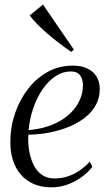

<svg xmlns="http://www.w3.org/2000/svg" viewBox="-20 -814 477 844"><path d="M386 -81Q369.5 -59 342 -38Q314.5 -17 279.5 -3.8Q244.5 9.5 206 9.5Q161.5 9.5 127.5 -5.5Q93.5 -20.5 70.8 -47.5Q48 -74.5 36.5 -111Q25 -147.5 25.5 -191Q25.5 -256 46 -315.8Q66.5 -375.5 103.2 -423Q140 -470.5 189.8 -498Q239.5 -525.5 299.5 -525.5Q338 -525.5 364.2 -512.8Q390.5 -500 404.5 -477Q418.5 -454 418.5 -422.5Q418.5 -384 401.5 -352.8Q384.5 -321.5 354.5 -297.8Q324.5 -274 284.8 -257.5Q245 -241 199.2 -231.8Q153.5 -222.5 104.5 -222Q102.5 -187 108 -152.8Q113.5 -118.5 127 -90.5Q140.5 -62.5 163.5 -46Q186.5 -29.5 220 -29.5Q249 -29.5 275.5 -37.8Q302 -46 327 -62.5Q352 -79 374.5 -103ZM291.5 -500Q256.5 -500 225.2 -479.8Q194 -459.5 169 -424Q144 -388.5 127.5 -342Q111 -295.5 105.5 -242Q152 -246 189.8 -258.5Q227.5 -271 256.5 -290.2Q285.5 -309.5 305 -333.2Q324.5 -357 334.5 -383.8Q344.5 -410.5 344.5 -438Q344.5 -466 332 -483Q319.5 -500 291.5 -500ZM293 -586Q267 -604 240.5 -624Q214 -644 189.8 -665Q165.5 -686 145 -706.5Q124.5 -727 110.5 -746L169 -794L305 -595.5Z"/></svg>

Font: Merriweather 120pt Light
Style: Italic
Weight: 300
Italic angle: -7.8°
Version: Version 2.101